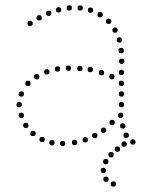

<svg xmlns="http://www.w3.org/2000/svg" viewBox="-20 -543 572 721"><path d="M200 -496Q190 -496 190 -506Q190 -516 200 -516Q210 -516 210 -506Q210 -496 200 -496ZM240 -503Q230 -503 230 -513Q230 -523 240 -523Q250 -523 250 -513Q250 -503 240 -503ZM281 -503Q271 -503 271 -513Q271 -523 281 -523Q291 -523 291 -513Q291 -503 281 -503ZM320 -495Q310 -495 310 -505Q310 -515 320 -515Q330 -515 330 -505Q330 -495 320 -495ZM127 -466Q117 -466 117 -476Q117 -486 127 -486Q137 -486 137 -476Q137 -466 127 -466ZM356 -478Q346 -478 346 -488Q346 -498 356 -498Q366 -498 366 -488Q366 -478 356 -478ZM388 -453Q378 -453 378 -463Q378 -473 388 -473Q398 -473 398 -463Q398 -453 388 -453ZM412 -420Q402 -420 402 -430Q402 -440 412 -440Q422 -440 422 -430Q422 -420 412 -420ZM428 -383Q418 -383 418 -393Q418 -403 428 -403Q438 -403 438 -393Q438 -383 428 -383ZM435 -343Q425 -343 425 -353Q425 -363 435 -363Q445 -363 445 -353Q445 -343 435 -343ZM437 -303Q427 -303 427 -313Q427 -323 437 -323Q447 -323 447 -313Q447 -303 437 -303ZM156 -263Q146 -263 146 -273Q146 -283 156 -283Q166 -283 166 -273Q166 -263 156 -263ZM196 -274Q186 -274 186 -284Q186 -294 196 -294Q206 -294 206 -284Q206 -274 196 -274ZM361 -260Q351 -260 351 -270Q351 -280 361 -280Q371 -280 371 -270Q371 -260 361 -260ZM400 -245Q390 -245 390 -255Q390 -265 400 -265Q410 -265 410 -255Q410 -245 400 -245ZM436 -261Q426 -261 426 -271Q426 -281 436 -281Q446 -281 446 -271Q446 -261 436 -261ZM85 -220Q75 -220 75 -230Q75 -240 85 -240Q95 -240 95 -230Q95 -220 85 -220ZM436 -220Q426 -220 426 -230Q426 -240 436 -240Q446 -240 446 -230Q446 -220 436 -220ZM60 -180Q50 -180 50 -190Q50 -200 60 -200Q70 -200 70 -190Q70 -180 60 -180ZM436 -180Q426 -180 426 -190Q426 -200 436 -200Q446 -200 446 -190Q446 -180 436 -180ZM436 -140Q426 -140 426 -150Q426 -160 436 -160Q446 -160 446 -150Q446 -140 436 -140ZM60 -100Q50 -100 50 -110Q50 -120 60 -120Q70 -120 70 -110Q70 -100 60 -100ZM433 -100Q423 -100 423 -110Q423 -120 433 -120Q443 -120 443 -110Q443 -100 433 -100ZM77 -62Q67 -62 67 -72Q67 -82 77 -82Q87 -82 87 -72Q87 -62 77 -62ZM401 -73Q391 -73 391 -83Q391 -93 401 -93Q411 -93 411 -83Q411 -73 401 -73ZM441 -60Q431 -60 431 -70Q431 -80 441 -80Q451 -80 451 -70Q451 -60 441 -60ZM104 -32Q94 -32 94 -42Q94 -52 104 -52Q114 -52 114 -42Q114 -32 104 -32ZM336 -24Q326 -24 326 -34Q326 -44 336 -44Q346 -44 346 -34Q346 -24 336 -24ZM369 -44Q359 -44 359 -54Q359 -64 369 -64Q379 -64 379 -54Q379 -44 369 -44ZM454 -25Q444 -25 444 -35Q444 -45 454 -45Q464 -45 464 -35Q464 -25 454 -25ZM163 -483Q153 -483 153 -493Q153 -503 163 -503Q173 -503 173 -493Q173 -483 163 -483ZM93 -445Q83 -445 83 -455Q83 -465 93 -465Q103 -465 103 -455Q103 -445 93 -445ZM479 0Q469 0 469 -10Q469 -20 479 -20Q489 -20 489 -10Q489 0 479 0ZM52 -140Q42 -140 42 -150Q42 -160 52 -160Q62 -160 62 -150Q62 -140 52 -140ZM319 -272Q309 -272 309 -282Q309 -292 319 -292Q329 -292 329 -282Q329 -272 319 -272ZM280 -276Q270 -276 270 -286Q270 -296 280 -296Q290 -296 290 -286Q290 -276 280 -276ZM237 -277Q227 -277 227 -287Q227 -297 237 -297Q247 -297 247 -287Q247 -277 237 -277ZM118 -245Q108 -245 108 -255Q108 -265 118 -265Q128 -265 128 -255Q128 -245 118 -245ZM138 -9Q128 -9 128 -19Q128 -29 138 -29Q148 -29 148 -19Q148 -9 138 -9ZM175 3Q165 3 165 -7Q165 -17 175 -17Q185 -17 185 -7Q185 3 175 3ZM215 6Q205 6 205 -4Q205 -14 215 -14Q225 -14 225 -4Q225 6 215 6ZM260 2Q250 2 250 -8Q250 -18 260 -18Q270 -18 270 -8Q270 2 260 2ZM300 -8Q290 -8 290 -18Q290 -28 300 -28Q310 -28 310 -18Q310 -8 300 -8ZM446 8Q436 8 436 -2Q436 -12 446 -12Q456 -12 456 -2Q456 8 446 8ZM421 27Q411 27 411 17Q411 7 421 7Q431 7 431 17Q431 27 421 27ZM397 48Q387 48 387 38Q387 28 397 28Q407 28 407 38Q407 48 397 48ZM377 74Q367 74 367 64Q367 54 377 54Q387 54 387 64Q387 74 377 74ZM368 107Q358 107 358 97Q358 87 368 87Q378 87 378 97Q378 107 368 107ZM378 140Q368 140 368 130Q368 120 378 120Q388 120 388 130Q388 140 378 140ZM406 158Q396 158 396 148Q396 138 406 138Q416 138 416 148Q416 158 406 158Z"/></svg>

Font: Raleway Dots 
Style: Regular
Weight: 400
Version: Version 1.000